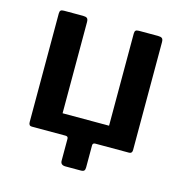

<svg xmlns="http://www.w3.org/2000/svg" viewBox="-100 -622 810 846"><g transform="rotate(15 305.5 -199.5)"><path d="M273 131Q250 131 250 111V11Q250 0 238 0H84Q70 0 70 -17V-512Q70 -522 74 -526Q78 -530 89 -530H176Q189 -530 194.5 -525.5Q200 -521 200 -508V-92H412V-512Q412 -522 416 -526Q420 -530 431 -530H518Q531 -530 536.5 -525.5Q542 -521 542 -508V-16Q542 0 528 0H374Q362 0 362 11V112Q362 122 358 126.5Q354 131 342 131Z"/></g></svg>

Font: Libre Franklin SemiBold
Style: Regular
Weight: 600
Designer: Pablo Impallari, Rodrigo Fuenzalida, Nhung Nguyen
Foundry: Impallari Type
Version: Version 3.000